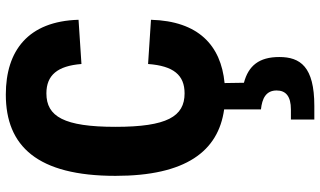

<svg xmlns="http://www.w3.org/2000/svg" viewBox="-240 -542 1100 660"><g transform="rotate(-90 310.0 -212.0)"><path d="M204 -365C204 -542 239.5 -602.5 319 -602.5C382 -602.5 413.5 -564 420 -482L572 -492C567 -665 466 -742 315 -742C137.5 -742 35.5 -633.5 35.5 -365C35.5 -123.5 120 -11.5 264 8.5V135C300.5 139 329 151.5 329 189C329 220.5 309 238 263.5 238H229V318.5H276C411 318.5 444 270 444 198C444 128.5 414 92 355.5 76.5L354.5 10C484.5 -2.5 567.5 -80.5 572 -243L420 -253C413.5 -165.5 382 -127.5 319 -127.5C239.5 -127.5 204 -188 204 -365Z"/></g></svg>

Font: Monaspace Neon ExtraBold
Style: Regular
Weight: 800
Designer: Riley Cran & the Lettermatic Team
Foundry: Lettermatic
Version: Version 1.200 (Monaspace Neon)